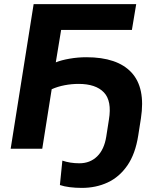

<svg xmlns="http://www.w3.org/2000/svg" viewBox="-20 -725 773 936"><path d="M379 191Q348 191 320 187.5Q292 184 272 177L284 58Q322 71 367 71Q419 71 453.5 37.5Q488 4 498 -59L511 -142Q526 -233 486.5 -274.5Q447 -316 363 -316Q329 -316 295 -309.5Q261 -303 232 -290L186 0H32L144 -705H644L623 -579H278L252 -421Q279 -432 319.5 -439Q360 -446 401 -446Q552 -446 621 -371.5Q690 -297 667 -148L654 -65Q640 25 601 81.5Q562 138 505 164.5Q448 191 379 191Z"/></svg>

Font: Mulish ExtraBold
Style: Italic
Weight: 800
Italic angle: -9°
Designer: Vernon Adams
Foundry: Vernon Adams
Version: Version 3.603; ttfautohint (v1.8.3)